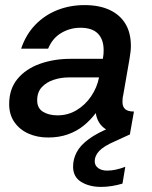

<svg xmlns="http://www.w3.org/2000/svg" viewBox="-20 -528 596 754"><path d="M169 12Q126 12 91.5 -3.5Q57 -19 36.5 -48.5Q16 -78 16 -119Q16 -179 49 -218.5Q82 -258 137 -277.5Q192 -297 257 -297H384Q386 -308 386.5 -316Q387 -324 387 -331Q387 -373 364.5 -396Q342 -419 296 -419Q255 -419 220.5 -398.5Q186 -378 169 -337H63Q82 -393 119 -431Q156 -469 205.5 -488.5Q255 -508 312 -508Q369 -508 409.5 -489.5Q450 -471 472 -435.5Q494 -400 494 -347Q494 -335 492.5 -324Q491 -313 489 -299L464 -155Q462 -148 461.5 -140.5Q461 -133 461 -127Q461 -109 471.5 -99.5Q482 -90 506 -90L490 0Q428 0 395.5 -20.5Q363 -41 356 -84Q336 -57 309 -35Q282 -13 247 -0.5Q212 12 169 12ZM206 -75Q247 -75 281 -95.5Q315 -116 338 -150Q361 -184 369 -224H251Q219 -224 190.5 -214.5Q162 -205 144 -185.5Q126 -166 126 -134Q126 -103 149 -89Q172 -75 206 -75ZM377 206Q331 206 299 186.5Q267 167 267 126Q267 97 281 70Q295 43 329 18Q363 -7 421 -30L475 -52L490 0L431 27Q387 46 369.5 65Q352 84 352 105Q352 122 365.5 132Q379 142 401 142Q433 142 472 127L461 193Q441 199 419.5 202.5Q398 206 377 206Z"/></svg>

Font: Rethink Sans Medium
Style: Italic
Weight: 500
Italic angle: -10°
Designer: The Rethink Sans project authors (Hans Thiessen). DM Sans designed by Colophon Foundry.
Foundry: Rethink Communications LLC
Version: Version 1.001